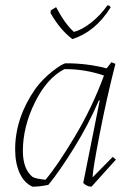

<svg xmlns="http://www.w3.org/2000/svg" viewBox="-20 -695 486 722"><path d="M252 -548Q205 -584 170 -646L171 -656L191 -668Q225 -604 258 -575Q289 -583 324 -611Q359 -639 384 -675Q393 -675 396 -667Q338 -575 252 -548ZM102 7Q71 -7 54 -44Q37 -81 37 -133Q37 -252 113 -361Q140 -398 178 -427.5Q216 -457 228 -457Q308 -457 381 -438L399 -461L414 -455Q381 -326 355 -192Q329 -58 328 -28L404 -105L416 -95L324 7Q307 7 293 -7L355 -317L352 -318Q313 -227 258.5 -139Q204 -51 162 0Q130 7 102 7ZM151 -19Q194 -69 260.5 -180Q327 -291 371 -411Q297 -436 222 -435Q156 -401 111 -309.5Q66 -218 66 -127Q66 -60 102 -30Q113 -23 151 -19Z"/></svg>

Font: Albura ExtraLight
Style: Italic
Weight: 156
Italic angle: -7°
Designer: Mercedes Jáuregui
Foundry: Omnibus-Type Team
Version: Version 1.000